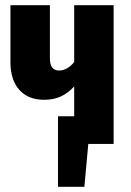

<svg xmlns="http://www.w3.org/2000/svg" viewBox="-20 -551 500 735"><path d="M415 -531V0H318L303 164H202V-106H264V-220Q241 -195 213.5 -182Q186 -169 149 -169Q88 -169 54 -207Q20 -245 20 -313V-531H171V-328Q171 -304 180 -292.5Q189 -281 207 -281Q222 -281 237.5 -290Q253 -299 264 -314V-531Z"/></svg>

Font: Fira Sans Extra Condensed
Style: Bold
Weight: 700
Width: 1
Designer: Carrois Corporate & Edenspiekermann AG
Foundry: Carrois Corporate GbR & Edenspiekermann AG
Version: Version 4.203